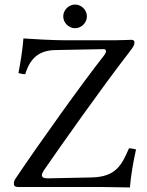

<svg xmlns="http://www.w3.org/2000/svg" viewBox="-20 -822 644 844"><path d="M551 2C556 -54 566 -113 578 -165C571 -167 560 -170 547 -170C516 -99 491 -44 382 -42L189 -38C172 -38 164 -43 164 -52C164 -57 167 -63 172 -72C245 -178 429 -439 547 -591C568 -618 571 -625 571 -636C571 -643 566 -647 558 -647C546 -647 515 -645 485 -645H264C217 -645 120 -650 83 -653C79 -599 69 -542 61 -501C71 -498 80 -496 91 -496C112 -565 150 -601 225 -602L436 -606C442 -606 446 -603 446 -597C446 -592 443 -586 438 -579C341 -456 151 -190 49 -38C43 -30 41 -22 41 -15C41 -5 46 0 60 0H424C451 0 551 2 551 2ZM258 -750C258 -722 282 -698 310 -698C338 -698 362 -722 362 -750C362 -778 338 -802 310 -802C282 -802 258 -778 258 -750Z"/></svg>

Font: Libertinus Serif
Style: Regular
Weight: 400
Designer: Philipp H. Poll, Khaled Hosny
Foundry: Caleb Maclennan
Version: Version 7.050;RELEASE